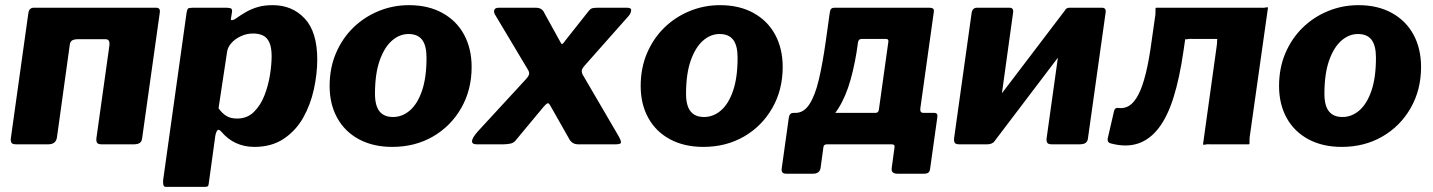

<svg xmlns="http://www.w3.org/2000/svg" viewBox="-20 -560 5559 745"><path d="M43 0Q29 0 25 -5.5Q21 -11 22 -23L90 -509Q93 -530 111 -530H586Q603 -530 600 -511L532 -27Q531 -12 523 -6Q515 0 499 0H375Q361 0 357 -5.5Q353 -11 354 -23L404 -380Q406 -393 403 -400.5Q400 -408 388 -408H282Q270 -408 261.5 -404Q253 -400 251 -388L201 -27Q197 0 167 0Z M623 165Q616 165 614 157.5Q612 150 613 139L704 -511Q706 -523 709.5 -526.5Q713 -530 728 -530H858Q871 -530 876.5 -527Q882 -524 880 -512L876 -487Q875 -481 881.5 -482Q888 -483 895 -488Q916 -503 936.5 -514.5Q957 -526 981.5 -533Q1006 -540 1038 -540Q1114 -540 1162.5 -488Q1211 -436 1211 -329Q1211 -274 1198 -214Q1185 -154 1156.5 -103.5Q1128 -53 1081 -21.5Q1034 10 967 10Q928 10 895.5 -5Q863 -20 838 -50Q828 -61 822.5 -53Q817 -45 815 -30L790 152Q789 161 786 163Q783 165 775 165H623ZM900 -100Q939 -100 965 -125.5Q991 -151 1006 -189.5Q1021 -228 1027.5 -269Q1034 -310 1034 -342Q1034 -376 1025 -395.5Q1016 -415 1000 -422.5Q984 -430 962 -430Q937 -430 914.5 -419.5Q892 -409 877.5 -392.5Q863 -376 861 -358L828 -140Q842 -120 858.5 -110Q875 -100 900 -100Z M1502 10Q1428 10 1373 -19.5Q1318 -49 1288.5 -102.5Q1259 -156 1259 -226Q1259 -296 1283.5 -353.5Q1308 -411 1350.5 -452.5Q1393 -494 1449 -517Q1505 -540 1567 -540Q1642 -540 1697 -509.5Q1752 -479 1781 -425Q1810 -371 1810 -300Q1810 -211 1769.5 -140.5Q1729 -70 1659.5 -30Q1590 10 1502 10ZM1505 -106Q1541 -106 1570.5 -131.5Q1600 -157 1617.5 -208Q1635 -259 1635 -336Q1635 -383 1618 -405.5Q1601 -428 1565 -428Q1530 -428 1500.5 -402Q1471 -376 1453 -324.5Q1435 -273 1435 -196Q1435 -150 1452.5 -128Q1470 -106 1505 -106Z M2379 -34Q2391 -13 2389.5 -6.5Q2388 0 2368 0H2224Q2210 0 2201 -6.5Q2192 -13 2188 -22L2116 -149Q2109 -162 2103.5 -159Q2098 -156 2087 -143L1979 -13Q1972 -5 1959 -2.5Q1946 0 1932 0H1830Q1811 0 1811.5 -12.5Q1812 -25 1834 -50L2021 -253Q2030 -263 2032.5 -270Q2035 -277 2030 -287L1901 -503Q1895 -513 1898 -521.5Q1901 -530 1916 -530H2058Q2073 -530 2081 -524Q2089 -518 2093 -508L2156 -394Q2159 -387 2163.5 -390.5Q2168 -394 2173 -402L2264 -517Q2271 -526 2278 -528Q2285 -530 2301 -530H2413Q2430 -530 2429 -519.5Q2428 -509 2420 -499L2249 -306Q2240 -296 2238 -289.5Q2236 -283 2240 -272L2379 -34Z M2709 10Q2635 10 2580 -19.5Q2525 -49 2495.5 -102.5Q2466 -156 2466 -226Q2466 -296 2490.5 -353.5Q2515 -411 2557.5 -452.5Q2600 -494 2656 -517Q2712 -540 2774 -540Q2849 -540 2904 -509.5Q2959 -479 2988 -425Q3017 -371 3017 -300Q3017 -211 2976.5 -140.5Q2936 -70 2866.5 -30Q2797 10 2709 10ZM2712 -106Q2748 -106 2777.5 -131.5Q2807 -157 2824.5 -208Q2842 -259 2842 -336Q2842 -383 2825 -405.5Q2808 -428 2772 -428Q2737 -428 2707.5 -402Q2678 -376 2660 -324.5Q2642 -273 2642 -196Q2642 -150 2659.5 -128Q2677 -106 2712 -106Z M3031 114Q3020 114 3016 109Q3012 104 3013 95L3041 -105Q3044 -122 3059 -122H3377Q3388 -122 3390 -133L3427 -398Q3429 -409 3417 -409H3324Q3312 -409 3310 -398L3200 -513Q3202 -530 3217 -530H3585Q3598 -530 3601.5 -525.5Q3605 -521 3603 -511L3551 -139Q3549 -122 3563 -122H3605Q3620 -122 3617 -105L3589 95Q3588 104 3583 109Q3578 114 3565 114H3462Q3437 114 3440 92L3451 11Q3453 0 3440 0H3189Q3176 0 3175 11L3164 92Q3160 114 3135 114ZM3058 -57 3067 -122Q3099 -122 3121 -156Q3143 -190 3157.5 -252Q3172 -314 3184 -399L3200 -513H3326L3309 -394Q3299 -317 3280.5 -251Q3262 -185 3232.5 -138.5Q3203 -92 3160 -70Q3117 -48 3058 -57Z M3911 -511 3844 -27Q3840 0 3810 0H3703Q3689 0 3685 -5.5Q3681 -11 3682 -23L3750 -509Q3753 -530 3771 -530H3897Q3914 -530 3911 -511ZM4270 -511 4202 -27Q4201 -12 4193 -6Q4185 0 4169 0H4062Q4048 0 4044 -5.5Q4040 -11 4041 -23L4109 -509Q4112 -530 4130 -530H4256Q4273 -530 4270 -511ZM4114 -522 4181 -463 3835 -7 3768 -67Z M4292 -3Q4276 -6 4278 -22L4302 -126Q4305 -144 4320 -141Q4343 -138 4362 -150Q4381 -162 4397 -192.5Q4413 -223 4426 -275.5Q4439 -328 4449 -404L4463 -502Q4464 -515 4463.5 -522.5Q4463 -530 4466 -530H4872Q4884 -529 4891.5 -531Q4899 -533 4900 -530L4829 -28Q4828 -16 4828.5 -8Q4829 0 4826 0H4676Q4664 -1 4656.5 1Q4649 3 4648 0L4701 -381Q4703 -394 4702.5 -401.5Q4702 -409 4705 -409H4607Q4595 -410 4587.5 -408Q4580 -406 4579 -409L4572 -361Q4557 -257 4533.5 -182Q4510 -107 4475.5 -62.5Q4441 -18 4395.5 -3Q4350 12 4292 -3Z M5186 10Q5112 10 5057 -19.5Q5002 -49 4972.5 -102.5Q4943 -156 4943 -226Q4943 -296 4967.5 -353.5Q4992 -411 5034.5 -452.5Q5077 -494 5133 -517Q5189 -540 5251 -540Q5326 -540 5381 -509.5Q5436 -479 5465 -425Q5494 -371 5494 -300Q5494 -211 5453.5 -140.5Q5413 -70 5343.5 -30Q5274 10 5186 10ZM5189 -106Q5225 -106 5254.5 -131.5Q5284 -157 5301.5 -208Q5319 -259 5319 -336Q5319 -383 5302 -405.5Q5285 -428 5249 -428Q5214 -428 5184.5 -402Q5155 -376 5137 -324.5Q5119 -273 5119 -196Q5119 -150 5136.5 -128Q5154 -106 5189 -106Z"/></svg>

Font: Libre Franklin ExtraBold
Style: Italic
Weight: 800
Italic angle: -8°
Designer: Pablo Impallari, Rodrigo Fuenzalida, Nhung Nguyen
Foundry: Impallari Type
Version: Version 3.000